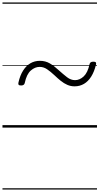

<svg xmlns="http://www.w3.org/2000/svg" viewBox="-20 -1030 803 1550"><path d="M582 -333Q551 -333 523.5 -345Q496 -357 470.5 -377.5Q445 -398 419 -423Q388 -452 360 -471Q332 -490 300 -490Q262 -490 228.5 -460.5Q195 -431 180 -361Q176 -340 151 -340Q135 -340 130.5 -345.5Q126 -351 129 -364Q142 -422 167 -461Q192 -500 226 -519.5Q260 -539 302 -539Q347 -539 382.5 -518Q418 -497 452 -465Q491 -430 521.5 -406.5Q552 -383 586 -383Q623 -383 655.5 -413Q688 -443 703 -512Q707 -532 733 -532Q747 -532 752.5 -527.5Q758 -523 755 -509Q741 -451 716.5 -412Q692 -373 658 -353Q624 -333 582 -333ZM0 490H763V500H0ZM0 -20H763V0H0ZM0 -505H763V-500H0ZM0 -1010H763V-1000H0Z"/></svg>

Font: Playwrite NZ Guides
Style: Regular
Weight: 400
Designer: Veronika Burian, José Scaglione
Foundry: TypeTogether
Version: Version 1.003